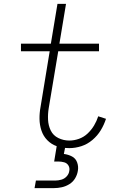

<svg xmlns="http://www.w3.org/2000/svg" viewBox="-20 -755 616 989"><path d="M158 214H258Q278 214 298.5 209.5Q319 205 337.5 193.5Q356 182 367 163.5Q378 145 381 125Q385 103 377.5 82Q370 61 351 51Q332 41 309 38L315 7Q324 8 337 8Q368 8 399 -2Q430 -12 456 -34Q482 -56 499 -84Q516 -112 526 -143L486 -156Q478 -131 464.5 -108.5Q451 -86 431.5 -67.5Q412 -49 387 -40Q362 -31 337 -31Q307 -31 280.5 -44Q254 -57 241.5 -82.5Q229 -108 227.5 -138Q226 -168 231 -198L280 -491H490V-530H286L320 -735H276L242 -530H88V-491H236L189 -205Q183 -173 183.5 -142Q184 -111 193.5 -82.5Q203 -54 223.5 -33Q244 -12 272 -2L259 77H281Q296 77 310.5 81Q325 85 332.5 97.5Q340 110 337 125Q335 141 323.5 153.5Q312 166 296 170.5Q280 175 265 175H165Z"/></svg>

Font: Iosevka Sparkle Extralight
Style: Italic
Weight: 200
Italic angle: -9°
Designer: Belleve Invis
Foundry: Belleve Invis
Version: Version 4.5.0; ttfautohint (v1.8.3)